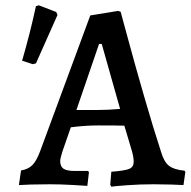

<svg xmlns="http://www.w3.org/2000/svg" viewBox="-20 -692 716 721"><path d="M394 2 398 -47Q449 -51 465.5 -58Q482 -65 482 -84Q482 -102 475 -126L447 -220Q422 -221 349 -221Q300 -221 246 -214L214 -122Q206 -96 206 -87Q206 -67 218.5 -58.5Q231 -50 260 -50H311L314 -45L308 6Q295 5 251 2.5Q207 0 166 0Q127 0 94.5 1Q62 2 51 3L59 -52Q85 -56 101 -71.5Q117 -87 131 -125L319 -634L423 -651L433 -648Q440 -623 464 -534Q488 -445 522 -327.5Q556 -210 585 -121Q596 -84 614.5 -69.5Q633 -55 673 -51L676 -46L669 3Q657 2 623.5 1Q590 0 556 0Q505 0 458 3.5Q411 7 398 9ZM347 -279Q387 -279 431 -283L362 -527H352L267 -279ZM63 -464Q93 -567 115 -669L126 -672L191 -647L196 -636L115 -454L103 -451Z"/></svg>

Font: Alegreya SC Medium
Style: Regular
Weight: 500
Designer: Juan Pablo del Peral
Foundry: Huerta Tipografica
Version: Version 2.007; ttfautohint (v1.6)